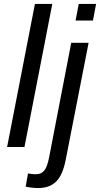

<svg xmlns="http://www.w3.org/2000/svg" viewBox="-20 -745 507 973"><path d="M104 0H16L157 -725H245ZM451 -641H363L379 -725H467ZM173 208Q144 208 110 201L122 134Q145 138 162 138Q190 138 205 118.5Q220 99 229 52L341 -528H429L313 65Q298 142 264.5 175Q231 208 173 208Z"/></svg>

Font: Libra Sans
Style: Italic
Weight: 400
Italic angle: -12°
Foundry: Context Ltd
Version: Version 1.002